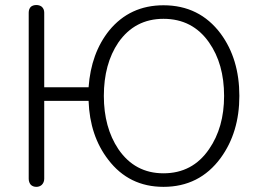

<svg xmlns="http://www.w3.org/2000/svg" viewBox="-20 -723 1040 761"><path d="M155.3 -672.9Q155.3 -687.5 145.5 -696.3Q136.7 -703.1 124 -703.1Q111.3 -703.1 102.5 -696.3Q93.8 -687.5 93.8 -672.9V-14.6Q93.8 0 102.5 9.8Q111.3 17.6 124 17.6Q136.7 17.6 145.5 9.8Q155.3 0 155.3 -14.6V-323.2H331.1Q335.9 -184.6 409.2 -89.8Q491.2 17.6 627.9 17.6Q770.5 17.6 854.5 -96.7Q928.7 -198.2 928.7 -342.8Q928.7 -489.3 854.5 -589.8Q770.5 -702.1 627.9 -702.1Q495.1 -702.1 413.1 -602.5Q340.8 -512.7 331.1 -377H155.3ZM627.9 -648.4Q743.2 -648.4 808.6 -554.7Q868.2 -469.7 868.2 -342.8Q868.2 -217.8 808.6 -131.8Q743.2 -36.1 627.9 -36.1Q514.6 -36.1 449.2 -131.8Q391.6 -217.8 391.6 -342.8Q391.6 -469.7 449.2 -554.7Q514.6 -648.4 627.9 -648.4Z"/></svg>

Font: Gulim
Style: Regular
Weight: 400
Version: Version 2.21